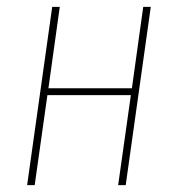

<svg xmlns="http://www.w3.org/2000/svg" viewBox="-20 -539 518 559"><path d="M324 0 361 -262H118L81 0H59L132 -519H154L121 -282H364L397 -519H419L346 0Z"/></svg>

Font: Fira Sans Extra Condensed Thin
Style: Italic
Weight: 250
Width: 3
Italic angle: -8°
Designer: Carrois Corporate & Edenspiekermann AG
Foundry: Carrois Corporate GbR & Edenspiekermann AG
Version: Version 4.203